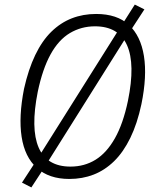

<svg xmlns="http://www.w3.org/2000/svg" viewBox="-20 -774 688 839"><path d="M283 8Q194 8 141 -40Q88 -88 74.5 -176Q61 -264 85 -386Q104 -471 134 -533.5Q164 -596 204.5 -635.5Q245 -675 294 -694Q343 -713 400 -713Q492 -713 543.5 -665Q595 -617 609 -529Q623 -441 598 -319Q580 -234 549.5 -171.5Q519 -109 478.5 -69.5Q438 -30 389 -11Q340 8 283 8ZM288 -46Q349 -46 397.5 -76Q446 -106 482 -169.5Q518 -233 539 -333Q572 -494 535 -576.5Q498 -659 395 -659Q335 -659 285.5 -629.5Q236 -600 201 -536.5Q166 -473 145 -373Q113 -212 149 -129Q185 -46 288 -46ZM117 45 76 24 134 -65 153 -95 498 -643 517 -672 569 -754 611 -733 553 -644 533 -614 188 -65 170 -36Z"/></svg>

Font: Nunito Sans 10pt Condensed Light
Style: Italic
Weight: 300
Width: 3
Italic angle: -9°
Designer: Vernon Adams
Foundry: Vernon Adams
Version: Version 3.101;gftools[0.9.27]